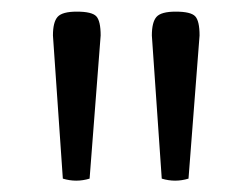

<svg xmlns="http://www.w3.org/2000/svg" viewBox="-20 -861 431 330"><path d="M153 -800 134 -554Q111 -547 88 -554L71 -800Q71 -823 79 -832Q87 -841 112 -841Q138 -841 145.5 -833Q153 -825 153 -800ZM323 -800 304 -554Q281 -547 258 -554L241 -800Q241 -823 249 -832Q257 -841 282 -841Q308 -841 315.5 -833Q323 -825 323 -800Z"/></svg>

Font: Adamina
Style: Regular
Weight: 400
Designer: Cyreal (www.cyreal.org)
Foundry: Cyreal
Version: Version 1.011